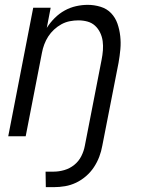

<svg xmlns="http://www.w3.org/2000/svg" viewBox="-20 -562 590 792"><path d="M169 210 168 146H202Q223 146 245.5 139.5Q268 133 286.5 118Q305 103 315.5 82Q326 61 330 39L399 -315Q403 -335 404.5 -354.5Q406 -374 403.5 -392.5Q401 -411 393 -427.5Q385 -444 372 -456Q359 -468 341 -473Q323 -478 303 -478Q286 -478 268 -474.5Q250 -471 233.5 -462Q217 -453 203 -440Q189 -427 179 -411.5Q169 -396 162.5 -378.5Q156 -361 153 -344L86 0H14L117 -530H189L173 -447Q187 -469 205.5 -487.5Q224 -506 246.5 -518.5Q269 -531 293.5 -536.5Q318 -542 342 -542Q369 -542 395 -534Q421 -526 438.5 -507.5Q456 -489 464.5 -464.5Q473 -440 476 -413Q479 -386 476.5 -358.5Q474 -331 469 -303L402 39Q398 62 389.5 84.5Q381 107 367.5 127.5Q354 148 335 164.5Q316 181 294 191.5Q272 202 248.5 206Q225 210 202 210Z"/></svg>

Font: Lode
Style: Italic
Weight: 400
Italic angle: -11°
Monospace: yes
Designer: Belleve Invis
Foundry: Belleve Invis
Version: Version 29.2.0; ttfautohint (v1.8.3)